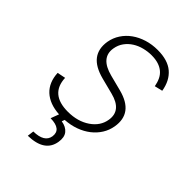

<svg xmlns="http://www.w3.org/2000/svg" viewBox="-219 -651 940 940"><g transform="rotate(45 251.5 -180.5)"><path d="M81 -136.4Q85.6 -28.4 207.7 -28.4Q275.6 -28.4 322.8 -60.7Q369.7 -93 377.5 -143.1Q389.9 -218.8 296.9 -242.5L214.1 -263.8Q148.1 -280.9 120.9 -316.8Q93.8 -352.6 102.6 -407.3Q108.3 -440 126.1 -467Q143.8 -494 170.6 -513.1Q197.4 -532.3 231.9 -543Q266.3 -553.6 305.4 -553.6Q375.4 -553.6 413.7 -521Q452.1 -488.3 462 -427.9L420.5 -418Q416.5 -440.7 408 -458.6Q399.5 -476.6 385.1 -488.8Q370.7 -501.1 350.3 -507.6Q329.9 -514.2 302.2 -514.2Q276.3 -514.2 250.4 -507.6Q224.4 -501.1 202.8 -487.4Q181.1 -473.7 166 -453.1Q150.9 -432.5 146.3 -404.8Q133.9 -329.2 233.3 -303.6L314.3 -282.7Q377.5 -266.3 403.8 -230.6Q430 -195 420.8 -140.6Q415.5 -109 398.8 -82.4Q382.1 -55.8 356.5 -35.9Q331 -16 297.6 -3.9Q264.2 8.2 225.1 10.7L219.8 25.6Q253.2 30.9 269.5 51.3Q285.9 71.7 279.8 108.3Q266 191.1 152.3 193.2L156.6 159.4Q231.9 158.4 239.7 109.4Q247.5 54.7 170.5 53.6L186.4 11Q152 8.9 125.2 -1.2Q98.4 -11.4 79.4 -28.9Q60.4 -46.5 49.9 -71.4Q39.4 -96.2 38 -127.8Z"/></g></svg>

Font: Inter P Extra Light
Style: Italic
Weight: 200
Italic angle: 9.39999°
Designer: Rasmus Andersson
Foundry: rsms
Version: Version 3.018;git-588b23468